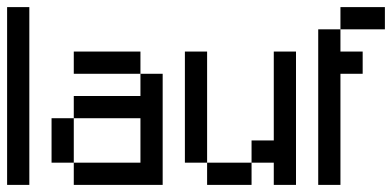

<svg xmlns="http://www.w3.org/2000/svg" viewBox="-20 -520 1102 540"><path d="M0 -437.5V-500H62.5V-437.5ZM0 -375V-437.5H62.5V-375ZM0 -312.5V-375H62.5V-312.5ZM0 -250V-312.5H62.5V-250ZM0 -187.5V-250H62.5V-187.5ZM0 -125V-187.5H62.5V-125ZM0 -62.5V-125H62.5V-62.5ZM0 0V-62.5H62.5V0Z M187.5 -312.5V-375H250V-312.5ZM250 -312.5V-375H312.5V-312.5ZM312.5 -312.5V-375H375V-312.5ZM375 -250V-312.5H437.5V-250ZM375 -187.5V-250H437.5V-187.5ZM375 -125V-187.5H437.5V-125ZM375 -62.5V-125H437.5V-62.5ZM375 0V-62.5H437.5V0ZM312.5 0V-62.5H375V0ZM250 0V-62.5H312.5V0ZM187.5 0V-62.5H250V0ZM125 -62.5V-125H187.5V-62.5ZM125 -125V-187.5H187.5V-125ZM187.5 -187.5V-250H250V-187.5ZM250 -187.5V-250H312.5V-187.5ZM312.5 -187.5V-250H375V-187.5Z M500 -312.5V-375H562.5V-312.5ZM500 -250V-312.5H562.5V-250ZM500 -187.5V-250H562.5V-187.5ZM500 -125V-187.5H562.5V-125ZM500 -62.5V-125H562.5V-62.5ZM562.5 0V-62.5H625V0ZM625 0V-62.5H687.5V0ZM687.5 -62.5V-125H750V-62.5ZM750 -312.5V-375H812.5V-312.5ZM750 -250V-312.5H812.5V-250ZM750 -187.5V-250H812.5V-187.5ZM750 -125V-187.5H812.5V-125ZM750 -62.5V-125H812.5V-62.5ZM750 0V-62.5H812.5V0Z M937.5 -437.5V-500H1000V-437.5ZM875 -375V-437.5H937.5V-375ZM875 -312.5V-375H937.5V-312.5ZM875 -250V-312.5H937.5V-250ZM875 -187.5V-250H937.5V-187.5ZM875 -125V-187.5H937.5V-125ZM875 -62.5V-125H937.5V-62.5ZM875 0V-62.5H937.5V0ZM937.5 -312.5V-375H1000V-312.5ZM1000 -437.5V-500H1062.5V-437.5Z"/></svg>

Font: AprilSans
Style: Regular
Weight: 400
Designer: typesprite
Version: Version 1.001;PS 001.001;hotconv 1.0.88;makeotf.lib2.5.64775